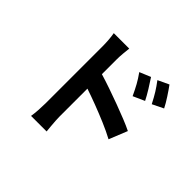

<svg xmlns="http://www.w3.org/2000/svg" viewBox="-185 -1055 1370 1370"><g transform="rotate(45 500.0 -370.5)"><path d="M682 -744Q703 -713 729.5 -670Q756 -627 773 -593L686 -554Q664 -601 645 -635.5Q626 -670 598 -709ZM813 -799Q835 -769 862.5 -727Q890 -685 907 -651L823 -610Q799 -657 778.5 -690Q758 -723 730 -760ZM283 -81V-656Q283 -683 280.5 -716.5Q278 -750 273 -777H429Q426 -751 423 -719.5Q420 -688 420 -656V-510Q470 -495 528 -475Q586 -455 644 -433.5Q702 -412 753 -391.5Q804 -371 838 -354L782 -215Q730 -243 666.5 -270Q603 -297 538.5 -321.5Q474 -346 420 -364V-81Q420 -67 421.5 -42Q423 -17 425.5 10Q428 37 430 58H273Q278 29 280.5 -11.5Q283 -52 283 -81Z"/></g></svg>

Font: Chiron Sans HK TT
Style: Bold
Weight: 700
Designer: Ryoko NISHIZUKA 西塚涼子 (kana, bopomofo & ideographs); Paul D. Hunt (Latin, Greek & Cyrillic); Sandoll Communications 산돌커뮤니
Foundry: Adobe
Version: Version 2.022;hotconv 1.0.109;makeotfexe 2.5.65596